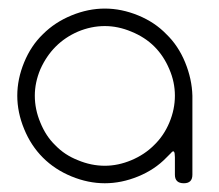

<svg xmlns="http://www.w3.org/2000/svg" viewBox="-20 -419 500 439"><path d="M360.4 -58.6Q334 -31.2 295.9 -15.6Q257.8 0 219.7 0Q181.6 0 143.6 -15.6Q105.5 -31.2 78.1 -58.6Q50.8 -85.9 35.2 -124Q19.5 -162.1 19.5 -200.2Q19.5 -238.3 35.2 -276.4Q50.8 -314.5 78.1 -340.8Q105.5 -368.2 143.6 -383.8Q181.6 -399.4 219.7 -399.4Q257.8 -399.4 295.9 -383.8Q334 -368.2 360.4 -340.8Q387.7 -314.5 403.3 -276.4Q418.9 -238.3 419.9 -200.2Q419.9 -160.2 419.9 -99.6Q419.9 -40 419.9 -19.5Q419.9 0 400.4 0Q379.9 0 379.9 -19.5Q379.9 -33.2 379.9 -40Q379.9 -45.9 379.9 -59.6Q379.9 -80.1 371.1 -69.3Q361.3 -59.6 360.4 -58.6ZM333 -312.5Q311.5 -334 280.3 -346.7Q250 -359.4 219.7 -359.4Q188.5 -359.4 158.2 -346.7Q128.9 -334 107.4 -312.5Q85.9 -291 72.3 -260.7Q59.6 -230.5 59.6 -200.2Q59.6 -168.9 72.3 -138.7Q85 -107.4 106.4 -86.9Q127.9 -64.5 158.2 -52.7Q188.5 -40 219.7 -40Q250 -40 280.3 -52.7Q310.5 -65.4 332 -86.9Q354.5 -108.4 367.2 -138.7Q379.9 -168.9 379.9 -200.2Q379.9 -231.4 367.2 -260.7Q354.5 -291 333 -312.5Z"/></svg>

Font: Demofont
Style: Regular
Weight: 400
Version: Version 1.0